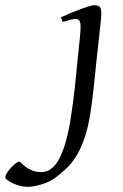

<svg xmlns="http://www.w3.org/2000/svg" viewBox="-208 -477 473 741"><path d="M183.1 -424.8Q183.1 -419.4 181.9 -406Q180.7 -392.6 178.7 -374.5Q176.8 -356.4 174.6 -335.7Q172.4 -314.9 170.2 -295.2Q168 -275.4 166 -258.5Q164.1 -241.7 163.1 -231Q161.1 -213.9 159.2 -192.1Q157.2 -170.4 154.3 -145Q151.4 -119.6 147.9 -91.1Q144.5 -62.5 139.6 -32.2Q129.9 24.9 115.5 63.7Q101.1 102.5 84 129.2Q66.9 155.8 47.6 173.6Q28.3 191.4 8.3 207Q-4.9 217.3 -20.5 224.4Q-36.1 231.4 -51.3 235.8Q-66.4 240.2 -79.6 242.2Q-92.8 244.1 -101.6 244.1Q-115.2 244.1 -130.4 240.2Q-145.5 236.3 -158.2 230.5Q-170.9 224.6 -179.2 218.3Q-187.5 211.9 -187.5 207Q-187.5 200.7 -181.2 190.4Q-174.8 180.2 -166 170.7Q-157.2 161.1 -148.2 154.1Q-139.2 147 -134.3 147Q-130.4 147 -124.5 153.3Q-118.7 159.7 -108.9 167Q-99.1 174.3 -84.5 180.7Q-69.8 187 -48.3 187Q-6.8 187 20 136.7Q46.9 86.4 62.5 -5.4Q68.4 -41.5 72.8 -74.2Q77.1 -106.9 80.3 -134.8Q83.5 -162.6 85.4 -184.3Q87.4 -206.1 88.9 -220.2Q89.4 -228 90.8 -241Q92.3 -253.9 93.8 -268.8Q95.2 -283.7 96.9 -299.6Q98.6 -315.4 100.1 -329.6Q101.6 -343.8 102.3 -354.7Q103 -365.7 103 -371.1Q103 -382.3 101.6 -388.9Q100.1 -395.5 97.4 -398.7Q94.7 -401.9 91.1 -402.8Q87.4 -403.8 83 -403.8Q78.6 -403.8 70.6 -402.1Q62.5 -400.4 54.2 -397.9Q44.9 -395.5 34.2 -392.1L26.9 -410.2Q47.4 -419.4 67.9 -428Q88.4 -436.5 106 -442.9Q123.5 -449.2 136.7 -453.1Q149.9 -457 155.8 -457Q169.4 -457 176.3 -451.2Q183.1 -445.3 183.1 -424.8Z"/></svg>

Font: Gentium Plus
Style: Italic
Weight: 400
Italic angle: -8°
Designer: J. Victor Gaultney, Annie Olsen, Iska Routamaa
Foundry: SIL International
Version: Version 1.510